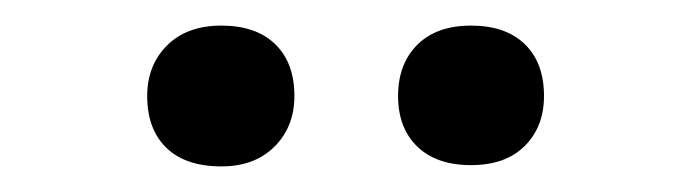

<svg xmlns="http://www.w3.org/2000/svg" viewBox="-20 -765 540 150"><path d="M348 -636Q321 -636 306 -650.5Q291 -665 291 -690Q291 -715 306 -730Q321 -745 348 -745Q375 -745 390 -730.5Q405 -716 405 -690Q405 -666 390 -651Q375 -636 348 -636ZM153 -635Q125 -635 110 -649.5Q95 -664 95 -690Q95 -714 110.5 -729.5Q126 -745 153 -745Q180 -745 195 -730.5Q210 -716 210 -690Q210 -666 194.5 -650.5Q179 -635 153 -635Z"/></svg>

Font: Lexend Exa Light
Style: Regular
Weight: 300
Designer: Bonnie Shaver-Troup, Thomas Jockin
Foundry: Lexend
Version: Version 1.007